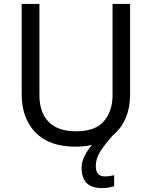

<svg xmlns="http://www.w3.org/2000/svg" viewBox="-20 -734 771 974"><path d="M466 107Q466 136 478 148.5Q490 161 511 161Q528 161 539.5 158.5Q551 156 559 155V211Q545 215 531 217.5Q517 220 497 220Q444 220 419 194Q394 168 394 117Q394 86 410 55.5Q426 25 447 1Q408 10 362 10Q229 10 159.5 -62.5Q90 -135 90 -254V-714H180V-251Q180 -164 226.5 -116Q273 -68 367 -68Q464 -68 507.5 -119.5Q551 -171 551 -252V-714H640V-252Q640 -189 618 -136Q596 -83 552 -47Q508 3 487 37.5Q466 72 466 107Z"/></svg>

Font: Noto Sans Khudawadi
Style: Regular
Weight: 400
Designer: Monotype Design Team
Foundry: Monotype Imaging Inc.
Version: Version 2.003; ttfautohint (v1.8.4.7-5d5b)